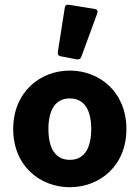

<svg xmlns="http://www.w3.org/2000/svg" viewBox="-20 -784 592 815"><path d="M254.9 -751 225.6 -563.5C223.6 -552.7 228.5 -546.9 238.3 -544.9L305.7 -532.2C314.5 -530.3 322.3 -534.2 325.2 -543L392.6 -726.6C396.5 -737.3 392.6 -744.1 381.8 -746.1L272.5 -763.7C262.7 -765.6 256.8 -761.7 254.9 -751ZM36.1 -236.3C36.1 -79.1 150.4 10.7 276.4 10.7C402.3 10.7 516.6 -79.1 516.6 -236.3C516.6 -393.6 402.3 -484.4 276.4 -484.4C150.4 -484.4 36.1 -393.6 36.1 -236.3ZM367.2 -236.3C367.2 -156.2 338.9 -105.5 276.4 -105.5C213.9 -105.5 185.5 -156.2 185.5 -236.3C185.5 -315.4 213.9 -366.2 276.4 -366.2C338.9 -366.2 367.2 -315.4 367.2 -236.3Z"/></svg>

Font: Ed Sans Neue
Style: Bold
Weight: 700
Designer: Stephen Hutchings
Version: Version 1.004;PS 001.004;hotconv 1.0.88;makeotf.lib2.5.64775